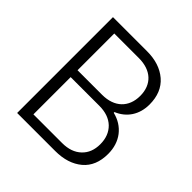

<svg xmlns="http://www.w3.org/2000/svg" viewBox="-178 -806 945 945"><g transform="rotate(45 294.5 -333.5)"><path d="M414.6 -341.8C475.1 -366.7 510.7 -419.9 510.7 -490.2C510.7 -546.4 492.7 -590.3 457 -621.1C420.9 -651.9 374 -667 316.4 -667H79.1V0H343.8C402.8 0 449.7 -15.1 485.4 -44.9C521 -74.7 538.6 -118.2 538.6 -174.3C538.6 -215.8 527.3 -251 505.4 -279.8C482.9 -308.6 452.6 -327.6 414.6 -336.9ZM311.5 -614.7C397 -614.7 448.2 -567.4 448.2 -487.8C448.2 -408.2 397 -358.9 311.5 -358.9H140.6V-614.7ZM340.3 -311C382.8 -311 416.5 -299.3 440.9 -275.9C465.3 -252 477.5 -220.2 477.5 -180.7C477.5 -141.1 465.3 -109.9 440.9 -86.9C416.5 -63.5 382.8 -51.8 340.3 -51.8H140.6V-311Z"/></g></svg>

Font: Estedad Light
Style: Regular
Weight: 300
Designer: Amin Abedi
Version: Version 7.3